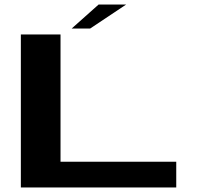

<svg xmlns="http://www.w3.org/2000/svg" viewBox="-20 -827 872 847"><path d="M72 0H757.5V-113.5H247V-675H72ZM296 -701H377.5L536.5 -807H415Z"/></svg>

Font: Anybody ExtraExpanded SemiBold
Style: Regular
Weight: 600
Width: 8
Version: Version 1.113;gftools[0.9.25]